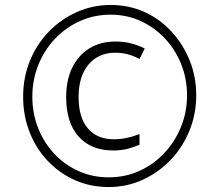

<svg xmlns="http://www.w3.org/2000/svg" viewBox="-20 -743 838 772"><path d="M417 9Q343 9 280.5 -19Q218 -47 171 -97Q124 -147 98.5 -213Q73 -279 73 -354Q73 -432 100.5 -499Q128 -566 176.5 -616Q225 -666 289 -694.5Q353 -723 425 -723Q499 -723 561.5 -694.5Q624 -666 670.5 -615Q717 -564 743 -499Q769 -434 769 -360Q769 -284 741.5 -217Q714 -150 665.5 -99.5Q617 -49 553.5 -20Q490 9 417 9ZM435 -138Q346 -138 296 -194Q246 -250 246 -353Q246 -420 270 -470Q294 -520 338.5 -548Q383 -576 444 -576Q479 -576 507.5 -568.5Q536 -561 562 -548L541 -506Q518 -518 494.5 -524.5Q471 -531 443 -531Q376 -531 336 -483.5Q296 -436 296 -353Q296 -270 333.5 -226.5Q371 -183 437 -183Q464 -183 490 -188.5Q516 -194 541 -204V-161Q518 -151 492.5 -144.5Q467 -138 435 -138ZM417 -30Q484 -30 541 -56Q598 -82 641 -128Q684 -174 708 -233.5Q732 -293 732 -360Q732 -426 708.5 -485Q685 -544 643 -588.5Q601 -633 545.5 -658.5Q490 -684 424 -684Q359 -684 302 -658.5Q245 -633 202 -588Q159 -543 134.5 -483Q110 -423 110 -354Q110 -288 133 -229Q156 -170 197.5 -125.5Q239 -81 295 -55.5Q351 -30 417 -30Z"/></svg>

Font: Noto Sans Display Light
Style: Italic
Weight: 300
Italic angle: -12°
Designer: Monotype Design Team
Foundry: Monotype Imaging Inc.
Version: Version 2.003